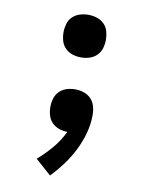

<svg xmlns="http://www.w3.org/2000/svg" viewBox="-84 -589 668 865"><g transform="rotate(10 250.0 -156.5)"><path d="M250 -333Q230 -333 211 -339Q192 -345 178 -359Q164 -373 158.5 -392Q153 -411 153 -431Q153 -450 158.5 -469.5Q164 -489 178 -502.5Q192 -516 211 -522Q230 -528 250 -528Q270 -528 289 -522Q308 -516 322 -502.5Q336 -489 341.5 -469.5Q347 -450 347 -431Q347 -411 341.5 -392Q336 -373 322 -359Q308 -345 289 -339Q270 -333 250 -333ZM205 215 133 151Q168 121 198 85.5Q228 50 248 8Q228 8 209.5 1.5Q191 -5 177.5 -18.5Q164 -32 158.5 -51Q153 -70 153 -89Q153 -109 158.5 -128Q164 -147 178 -161Q192 -175 211 -181Q230 -187 250 -187Q270 -187 289.5 -180.5Q309 -174 322.5 -160Q336 -146 341.5 -126.5Q347 -107 347 -87Q347 -44 335.5 -2.5Q324 39 305 77Q286 115 260.5 149.5Q235 184 205 215Z"/></g></svg>

Font: Iosevka Algr
Style: Bold
Weight: 700
Monospace: yes
Designer: Belleve Invis
Foundry: Belleve Invis
Version: Version 26.0.2; ttfautohint (v1.8.3)